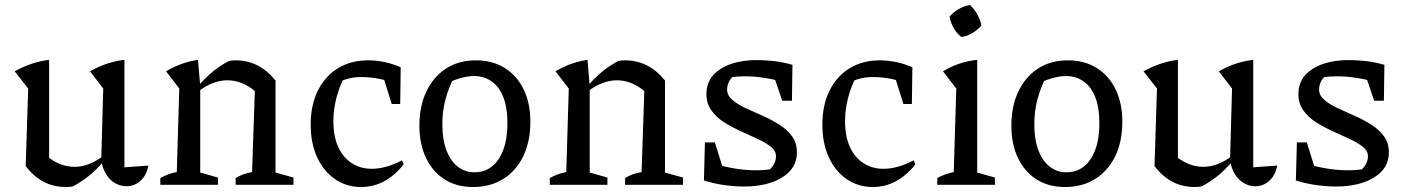

<svg xmlns="http://www.w3.org/2000/svg" viewBox="-20 -741 5646 770"><path d="M479 -70 575 -77Q570 -49 556.5 -30.5Q543 -12 525 -3Q507 6 487 6Q464 6 442.5 -6Q421 -18 406 -41.5Q391 -65 386 -99L394 -386L341 -455Q408 -493 479 -501ZM271 7Q264 8 257.5 8.5Q251 9 245 9Q196 9 156 -11.5Q116 -32 83 -75L162 -120Q217 -72 279 -72Q336 -72 393 -115L396 -95Q368 -61 337 -36Q306 -11 271 7ZM83 -75 93 -386 39 -455Q108 -493 177 -501V-88Z M623 0V-27Q636 -34 651.5 -40.5Q667 -47 689 -51L699 -386L646 -455Q706 -491 774 -501L783 -396V-49L854 -29V0ZM925 0V-27Q938 -35 953.5 -41Q969 -47 991 -51L1002 -376L1085 -418V-49L1157 -29V0ZM776 -375 774 -395Q802 -428 833 -453.5Q864 -479 899 -497Q906 -498 912.5 -498.5Q919 -499 924 -499Q972 -499 1012 -479Q1052 -459 1085 -418L1002 -376Q950 -419 892 -419Q835 -419 776 -375Z M1428 9Q1369 9 1323 -23Q1277 -55 1251.5 -111Q1226 -167 1226 -241Q1226 -321 1255.5 -379Q1285 -437 1336.5 -468Q1388 -499 1456 -499Q1489 -499 1522.5 -492Q1556 -485 1587 -471L1573 -402Q1506 -432 1426 -432Q1400 -432 1374 -425Q1348 -418 1324 -404L1364 -437Q1341 -395 1329 -348Q1317 -301 1317 -255Q1317 -194 1336.5 -151.5Q1356 -109 1391 -86.5Q1426 -64 1471 -64Q1499 -64 1529.5 -72.5Q1560 -81 1592 -98L1599 -82Q1527 9 1428 9ZM1551 -324 1505 -471H1587L1585 -324Z M1877 9Q1811 9 1763 -21.5Q1715 -52 1688.5 -107.5Q1662 -163 1662 -237Q1662 -316 1690.5 -375Q1719 -434 1769.5 -466.5Q1820 -499 1889 -499Q1955 -499 2004 -468.5Q2053 -438 2080 -382.5Q2107 -327 2107 -253Q2107 -173 2078.5 -114.5Q2050 -56 1998.5 -23.5Q1947 9 1877 9ZM1883 -50Q1923 -50 1952.5 -73Q1982 -96 1998.5 -140.5Q2015 -185 2015 -247Q2015 -308 1999 -350Q1983 -392 1952.5 -414Q1922 -436 1881 -436Q1854 -436 1822.5 -426.5Q1791 -417 1751 -397L1802 -434Q1779 -389 1766.5 -342.5Q1754 -296 1754 -242Q1754 -181 1770.5 -138Q1787 -95 1816 -72.5Q1845 -50 1883 -50Z M2185 0V-27Q2198 -34 2213.5 -40.5Q2229 -47 2251 -51L2261 -386L2208 -455Q2268 -491 2336 -501L2345 -396V-49L2416 -29V0ZM2487 0V-27Q2500 -35 2515.5 -41Q2531 -47 2553 -51L2564 -376L2647 -418V-49L2719 -29V0ZM2338 -375 2336 -395Q2364 -428 2395 -453.5Q2426 -479 2461 -497Q2468 -498 2474.5 -498.5Q2481 -499 2486 -499Q2534 -499 2574 -479Q2614 -459 2647 -418L2564 -376Q2512 -419 2454 -419Q2397 -419 2338 -375Z M2963 7Q2928 7 2887 1.5Q2846 -4 2803 -17L2839 -86Q2885 -72 2928.5 -65Q2972 -58 3015 -58Q3031 -58 3046.5 -59.5Q3062 -61 3078 -63L3044 -45Q3064 -55 3078 -73.5Q3092 -92 3092 -114Q3092 -136 3072 -152Q3052 -168 3020 -183Q2988 -198 2952.5 -214Q2917 -230 2885 -250Q2853 -270 2833 -298Q2813 -326 2813 -364Q2813 -428 2869 -464Q2925 -500 3016 -500Q3049 -500 3084.5 -496Q3120 -492 3158 -481L3133 -409Q3089 -422 3047 -428.5Q3005 -435 2969 -435Q2954 -435 2939 -434Q2924 -433 2906 -431L2934 -444Q2914 -434 2905 -416.5Q2896 -399 2896 -382Q2896 -359 2916.5 -341Q2937 -323 2969 -308Q3001 -293 3036.5 -277.5Q3072 -262 3104 -242Q3136 -222 3156 -195Q3176 -168 3176 -130Q3176 -66 3117 -29.5Q3058 7 2963 7ZM2803 -17 2807 -170H2847L2894 -18ZM3117 -337 3068 -482 3158 -481 3156 -337Z M3480 9Q3421 9 3375 -23Q3329 -55 3303.5 -111Q3278 -167 3278 -241Q3278 -321 3307.5 -379Q3337 -437 3388.5 -468Q3440 -499 3508 -499Q3541 -499 3574.5 -492Q3608 -485 3639 -471L3625 -402Q3558 -432 3478 -432Q3452 -432 3426 -425Q3400 -418 3376 -404L3416 -437Q3393 -395 3381 -348Q3369 -301 3369 -255Q3369 -194 3388.5 -151.5Q3408 -109 3443 -86.5Q3478 -64 3523 -64Q3551 -64 3581.5 -72.5Q3612 -81 3644 -98L3651 -82Q3579 9 3480 9ZM3603 -324 3557 -471H3639L3637 -324Z M3739 0V-27Q3753 -35 3769.5 -41Q3786 -47 3805 -51L3815 -386L3762 -455Q3793 -474 3827 -485.5Q3861 -497 3899 -501V-49L3970 -29V0ZM3870 -721Q3887 -705 3899.5 -683Q3912 -661 3916 -639Q3901 -621 3879 -608Q3857 -595 3835 -593Q3817 -607 3804.5 -629Q3792 -651 3788 -674Q3803 -692 3824.5 -704.5Q3846 -717 3870 -721Z M4251 9Q4185 9 4137 -21.5Q4089 -52 4062.5 -107.5Q4036 -163 4036 -237Q4036 -316 4064.5 -375Q4093 -434 4143.5 -466.5Q4194 -499 4263 -499Q4329 -499 4378 -468.5Q4427 -438 4454 -382.5Q4481 -327 4481 -253Q4481 -173 4452.5 -114.5Q4424 -56 4372.5 -23.5Q4321 9 4251 9ZM4257 -50Q4297 -50 4326.5 -73Q4356 -96 4372.5 -140.5Q4389 -185 4389 -247Q4389 -308 4373 -350Q4357 -392 4326.5 -414Q4296 -436 4255 -436Q4228 -436 4196.5 -426.5Q4165 -417 4125 -397L4176 -434Q4153 -389 4140.5 -342.5Q4128 -296 4128 -242Q4128 -181 4144.5 -138Q4161 -95 4190 -72.5Q4219 -50 4257 -50Z M5006 -70 5102 -77Q5097 -49 5083.5 -30.5Q5070 -12 5052 -3Q5034 6 5014 6Q4991 6 4969.5 -6Q4948 -18 4933 -41.5Q4918 -65 4913 -99L4921 -386L4868 -455Q4935 -493 5006 -501ZM4798 7Q4791 8 4784.5 8.5Q4778 9 4772 9Q4723 9 4683 -11.5Q4643 -32 4610 -75L4689 -120Q4744 -72 4806 -72Q4863 -72 4920 -115L4923 -95Q4895 -61 4864 -36Q4833 -11 4798 7ZM4610 -75 4620 -386 4566 -455Q4635 -493 4704 -501V-88Z M5337 7Q5302 7 5261 1.5Q5220 -4 5177 -17L5213 -86Q5259 -72 5302.5 -65Q5346 -58 5389 -58Q5405 -58 5420.5 -59.5Q5436 -61 5452 -63L5418 -45Q5438 -55 5452 -73.5Q5466 -92 5466 -114Q5466 -136 5446 -152Q5426 -168 5394 -183Q5362 -198 5326.5 -214Q5291 -230 5259 -250Q5227 -270 5207 -298Q5187 -326 5187 -364Q5187 -428 5243 -464Q5299 -500 5390 -500Q5423 -500 5458.5 -496Q5494 -492 5532 -481L5507 -409Q5463 -422 5421 -428.5Q5379 -435 5343 -435Q5328 -435 5313 -434Q5298 -433 5280 -431L5308 -444Q5288 -434 5279 -416.5Q5270 -399 5270 -382Q5270 -359 5290.5 -341Q5311 -323 5343 -308Q5375 -293 5410.5 -277.5Q5446 -262 5478 -242Q5510 -222 5530 -195Q5550 -168 5550 -130Q5550 -66 5491 -29.5Q5432 7 5337 7ZM5177 -17 5181 -170H5221L5268 -18ZM5491 -337 5442 -482 5532 -481 5530 -337Z"/></svg>

Font: Piazzolla Thin Medium
Style: Regular
Weight: 500
Version: Version 2.005